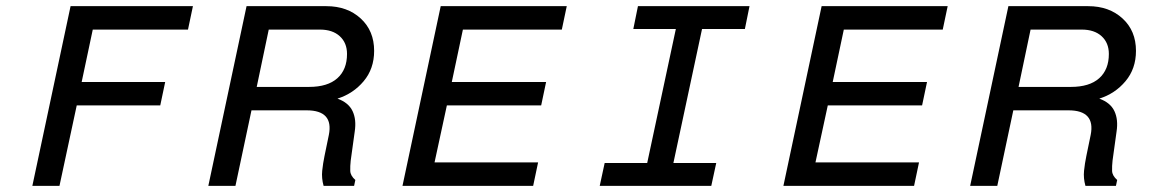

<svg xmlns="http://www.w3.org/2000/svg" viewBox="-20 -603 3748 623"><path d="M500 -261H229L173 0H85L209 -583H606L590 -507H281L245 -337H516Z M656 0 780 -583H1039Q1107 -583 1150.5 -543Q1194 -503 1194 -438Q1194 -380 1160 -339.5Q1126 -299 1075 -283Q1111 -270 1124 -242.5Q1137 -215 1131 -176L1118 -82Q1116 -64 1116.5 -48.5Q1117 -33 1133 -19L1129 0H1030Q1023 -25 1025.5 -49Q1028 -73 1033 -97L1047 -165Q1063 -245 975 -245H796L744 0ZM813 -321H983Q1043 -321 1074.5 -349Q1106 -377 1106 -428Q1106 -464 1082.5 -485.5Q1059 -507 1018 -507H852Z M1736 -261H1430L1390 -76H1726L1710 0H1286L1410 -583H1819L1803 -507H1482L1446 -337H1752Z M1926 0 1942 -74H2080L2173 -509H2035L2050 -583H2412L2397 -509H2258L2165 -74H2304L2288 0Z M2972 -261H2666L2626 -76H2962L2946 0H2522L2646 -583H3055L3039 -507H2718L2682 -337H2988Z M3128 0 3252 -583H3511Q3579 -583 3622.5 -543Q3666 -503 3666 -438Q3666 -380 3632 -339.5Q3598 -299 3547 -283Q3583 -270 3596 -242.5Q3609 -215 3603 -176L3590 -82Q3588 -64 3588.5 -48.5Q3589 -33 3605 -19L3601 0H3502Q3495 -25 3497.5 -49Q3500 -73 3505 -97L3519 -165Q3535 -245 3447 -245H3268L3216 0ZM3285 -321H3455Q3515 -321 3546.5 -349Q3578 -377 3578 -428Q3578 -464 3554.5 -485.5Q3531 -507 3490 -507H3324Z"/></svg>

Font: Fragment Mono SC
Style: Italic
Weight: 400
Italic angle: -12°
Monospace: yes
Designer: Wei Huang based on Nimbus Sans by URW Studio, based on Helvetica by Max Miedinger.
Foundry: Wei Huang
Version: Version 1.012; ttfautohint (v1.8.4.7-5d5b)